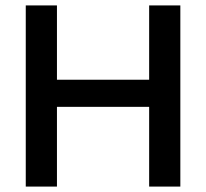

<svg xmlns="http://www.w3.org/2000/svg" viewBox="-20 -688 760 708"><path d="M645 0H530V-294H190V0H75V-668H190V-394H530V-668H645Z"/></svg>

Font: Celebes SemiBold
Style: Regular
Weight: 600
Designer: Anugrah Pasau
Foundry: Lafontype
Version: Version 1.000